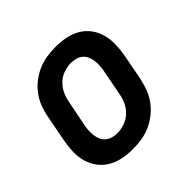

<svg xmlns="http://www.w3.org/2000/svg" viewBox="-144 -684 837 837"><g transform="rotate(-45 275.0 -265.0)"><path d="M225 12Q193 12 163 6Q133 0 107.5 -15Q82 -30 64.5 -54Q47 -78 39 -107Q31 -136 32.5 -168Q34 -200 40 -231L63 -351Q68 -378 78 -404Q88 -430 105 -453Q122 -476 145.5 -494Q169 -512 195 -523Q221 -534 247.5 -538Q274 -542 301 -542Q333 -542 363.5 -536Q394 -530 419.5 -515Q445 -500 462.5 -476Q480 -452 487.5 -423Q495 -394 494 -362Q493 -330 487 -299L464 -179Q458 -152 448 -126Q438 -100 421 -77Q404 -54 380.5 -36Q357 -18 331.5 -7Q306 4 279 8Q252 12 225 12ZM227 -85Q248 -85 270.5 -92.5Q293 -100 311 -116.5Q329 -133 339 -154Q349 -175 353 -197L376 -317Q379 -332 380 -347.5Q381 -363 379 -378Q377 -393 371 -406Q365 -419 354.5 -428Q344 -437 329.5 -441Q315 -445 299 -445Q278 -445 255.5 -437.5Q233 -430 215.5 -413.5Q198 -397 188 -376Q178 -355 174 -333L150 -213Q147 -198 146 -182.5Q145 -167 147 -152Q149 -137 155 -124Q161 -111 172 -102Q183 -93 197 -89Q211 -85 227 -85Z"/></g></svg>

Font: Lode Term
Style: Bold Italic
Weight: 700
Italic angle: -11°
Monospace: yes
Designer: Belleve Invis
Foundry: Belleve Invis
Version: Version 29.2.0